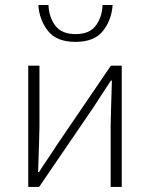

<svg xmlns="http://www.w3.org/2000/svg" viewBox="-20 -740 594 760"><path d="M131.8 -720.2H171.9Q173.8 -671.4 199.2 -638.2Q224.6 -605 279.3 -605Q334 -605 358.9 -638.2Q383.8 -671.4 386.2 -720.2H425.8Q421.9 -661.1 387.7 -617.7Q353.5 -574.2 278.8 -574.2Q204.1 -574.2 169.9 -617.7Q135.7 -661.1 131.8 -720.2ZM91.8 0V-480H136.2V-240.2Q136.2 -219.2 130.9 -59.1H134.8Q143.6 -74.2 168.9 -111.3Q194.3 -148.4 203.1 -163.1L418.9 -480H461.9V0H418V-240.2Q418 -264.2 422.9 -420.9H418.9Q409.2 -406.2 384.8 -369.1Q360.4 -332 351.1 -316.9L134.8 0Z"/></svg>

Font: SourceSansPro-Light
Style: Regular
Weight: 300
Designer: Paul D. Hunt
Foundry: Adobe Systems Incorporated
Version: Version 2.020;PS 2.0;hotconv 1.0.86;makeotf.lib2.5.63406